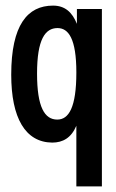

<svg xmlns="http://www.w3.org/2000/svg" viewBox="-20 -497 415 684"><path d="M252 167H343V-465H254V-412C237 -454 211 -477 169 -477C78 -477 20 -408 20 -231C20 -77 70 10 166 11C204 11 234 -6 252 -49ZM184 -71C139 -71 112 -115 112 -235C112 -357 141 -397 185 -397C224 -397 252 -359 252 -239C252 -114 225 -71 184 -71Z"/></svg>

Font: Inconsolata Condensed
Style: Bold
Weight: 700
Width: 3
Monospace: yes
Designer: Raph Levien, Cyreal, Brenton Simpson
Foundry: Raph Levien, Cyreal, Google
Version: Version 3.100